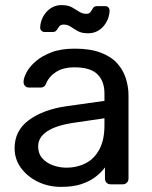

<svg xmlns="http://www.w3.org/2000/svg" viewBox="-20 -720 592 750"><path d="M219 10Q169 10 128 -10Q87 -30 62 -64Q37 -98 37 -141Q37 -210 93 -251Q149 -292 239 -305L388 -326V-355Q388 -403 360.5 -430Q333 -457 271 -457Q227 -457 199 -439Q171 -421 160 -393Q154 -378 139 -378H94Q83 -378 77.5 -384.5Q72 -391 72 -400Q72 -415 83.5 -437Q95 -459 119 -480Q143 -501 180.5 -515.5Q218 -530 272 -530Q332 -530 373 -514.5Q414 -499 437.5 -473Q461 -447 471.5 -414Q482 -381 482 -347V-23Q482 -13 475.5 -6.5Q469 0 459 0H413Q402 0 396 -6.5Q390 -13 390 -23V-66Q377 -48 355 -30.5Q333 -13 300 -1.5Q267 10 219 10ZM240 -65Q281 -65 315 -82.5Q349 -100 368.5 -137Q388 -174 388 -230V-258L272 -241Q201 -231 165 -207.5Q129 -184 129 -148Q129 -120 145.5 -101.5Q162 -83 187.5 -74Q213 -65 240 -65ZM324 -590Q299 -590 284 -598.5Q269 -607 256.5 -615.5Q244 -624 229 -624Q217 -624 211.5 -617Q206 -610 201.5 -602.5Q197 -595 186 -595H154Q147 -595 142 -600Q137 -605 137 -611Q137 -626 142.5 -641.5Q148 -657 159 -670.5Q170 -684 185.5 -692Q201 -700 220 -700Q246 -700 261 -691.5Q276 -683 289 -674.5Q302 -666 317 -666Q329 -666 334 -673.5Q339 -681 343.5 -688.5Q348 -696 359 -696H391Q399 -696 403.5 -691Q408 -686 408 -679Q408 -665 402.5 -649Q397 -633 386 -619.5Q375 -606 359.5 -598Q344 -590 324 -590Z"/></svg>

Font: DVN-Rubik
Style: Regular
Weight: 400
Designer: Hubert and Fischer
Foundry: Hubert & Fischer
Version: Version 2.102